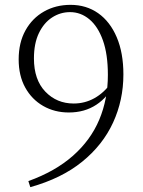

<svg xmlns="http://www.w3.org/2000/svg" viewBox="-20 -757 588 792"><path d="M105 15 97 -10Q208 -50 281 -114.5Q354 -179 389.5 -263.5Q425 -348 425 -448Q425 -533 404.5 -590.5Q384 -648 348.5 -677.5Q313 -707 269 -707Q229 -707 195 -685Q161 -663 140.5 -620.5Q120 -578 120 -516Q120 -428 167 -379Q214 -330 284 -330Q330 -330 369.5 -352Q409 -374 440 -417L459 -413H452Q426 -357 377.5 -325Q329 -293 264 -293Q205 -293 158 -320Q111 -347 84 -396Q57 -445 57 -512Q57 -581 85 -631.5Q113 -682 161.5 -709.5Q210 -737 271 -737Q336 -737 385 -702.5Q434 -668 461.5 -603.5Q489 -539 489 -450Q489 -344 446.5 -251.5Q404 -159 319 -90Q234 -21 105 15Z"/></svg>

Font: Noto Serif TC
Style: Regular
Weight: 200
Designer: Ryoko NISHIZUKA 西塚涼子 (kana & ideographs); Frank Grießhammer (Latin, Greek & Cyrillic); Wenlong ZHANG 张文龙 (bopomofo); San
Foundry: Adobe
Version: Version 2.001;hotconv 1.1.0;makeotfexe 2.6.0